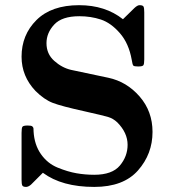

<svg xmlns="http://www.w3.org/2000/svg" viewBox="-20 -717 678 748"><path d="M64 -17.1V-199.2Q64 -218.3 67.4 -223.1Q70.8 -228 87.9 -228Q95.7 -228 100.3 -227.1Q105 -226.1 107.4 -223.1Q109.9 -220.2 110.4 -216.6Q110.8 -212.9 110.8 -205.1Q113.8 -153.3 139.4 -116.7Q165 -80.1 204.6 -64Q244.1 -47.9 278.1 -42Q312 -36.1 347.2 -36.1Q417 -36.1 447 -72Q477.1 -107.9 477.1 -152.8Q477.1 -199.7 437 -240.2Q420.9 -255.4 401.4 -261.2Q381.8 -267.1 310.1 -283.2Q219.2 -303.2 185.5 -316.2Q151.9 -329.1 118.2 -362.8Q64 -419.9 64 -496.1Q64 -581.1 122.1 -638.9Q180.2 -696.8 288.1 -696.8Q390.1 -696.8 459 -642.1L503.9 -686Q515.6 -696.8 523.4 -696.8Q523.4 -696.8 523.9 -696.8Q536.1 -696.8 539.1 -691.4Q542 -686 542 -668.9V-485.8Q542 -467.8 538.6 -462.9Q535.2 -458 518.1 -458Q502.9 -458 499.5 -461.4Q496.1 -464.8 493.2 -483.9Q481.9 -547.9 447 -587.9Q412.1 -627.9 373 -640.9Q334 -653.8 289.1 -653.8Q221.2 -653.8 191.2 -621.3Q161.1 -588.9 161.1 -548.8Q161.1 -506.8 191.2 -480Q221.2 -453.1 256.8 -444.8L401.9 -414.1Q473.6 -398.9 523.9 -341.1Q574.2 -283.2 574.2 -203.1Q574.2 -117.2 517.6 -53Q460.9 11.2 347.2 11.2Q221.2 11.2 147 -43.9L101.1 2Q91.3 10.7 82 11.2Q69.8 11.2 66.9 5.6Q64 0 64 -17.1Z"/></svg>

Font: CMU Serif
Style: Bold
Weight: 700
Version: Version 0.7.0